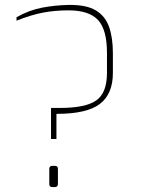

<svg xmlns="http://www.w3.org/2000/svg" viewBox="-20 -759 572 779"><path d="M187 -195V-321H222Q327 -321 370.5 -351.5Q414 -382 414 -463V-544Q414 -639 377.5 -678Q341 -717 258 -717Q202 -717 153 -707.5Q104 -698 47 -675V-689Q98 -718 151 -728Q204 -738 259 -739Q330 -740 368.5 -717Q407 -694 422.5 -650Q438 -606 438 -544V-463Q438 -378 385.5 -337.5Q333 -297 209 -297V-195ZM192 0Q180 0 180 -12V-74Q180 -86 192 -86H203Q215 -86 215 -74V-12Q215 -6 211.5 -3Q208 0 203 0Z"/></svg>

Font: Exo Thin Thin
Style: Regular
Weight: 250
Version: Version 2.000